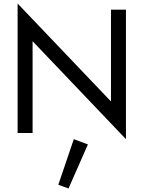

<svg xmlns="http://www.w3.org/2000/svg" viewBox="-20 -755 815 1090"><path d="M695 -700V35L165 -521V0H80V-735L610 -179V-700ZM479 65 369 315 311 294 399 35Z"/></svg>

Font: Venryn Sans
Style: Regular
Weight: 400
Designer: Owen Earl, indestructible type* (font) & Cristiano Sobral (main changes)
Version: Version 3.600; ttfautohint (v1.8.3)